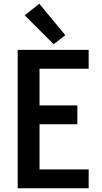

<svg xmlns="http://www.w3.org/2000/svg" viewBox="-20 -1000 540 1020"><path d="M74 0H451V-100H190V-340H391V-440H190V-635H451V-735H74ZM265 -765 327 -813 189 -980 111 -919Z"/></svg>

Font: Iosevka SS09
Style: Bold
Weight: 700
Monospace: yes
Designer: Belleve Invis
Foundry: Belleve Invis
Version: Version 5.2.1; ttfautohint (v1.8.3)